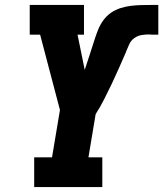

<svg xmlns="http://www.w3.org/2000/svg" viewBox="-20 -755 659 775"><path d="M118 0V-120H190L222 -311L142 -615H100V-735H319V-615H293L322 -473Q329 -494 335.5 -514Q342 -534 348.5 -554Q355 -574 361.5 -594.5Q368 -615 376 -635Q384 -655 397 -673Q410 -691 428 -703.5Q446 -716 467 -722.5Q488 -729 508.5 -731.5Q529 -734 549.5 -734.5Q570 -735 591 -735Q598 -735 605 -735Q612 -735 619 -735V-615Q613 -615 607 -615Q601 -615 595 -615H594Q591 -615 588 -615.5Q585 -616 583 -616Q567 -616 551.5 -613.5Q536 -611 522.5 -601.5Q509 -592 502 -577Q495 -562 489 -547V-546Q475 -514 461 -482Q447 -450 432 -418.5Q417 -387 401 -355.5Q385 -324 366 -294L337 -120H393V0Z"/></svg>

Font: Iosevka Etoile Heavy Oblique
Style: Regular
Weight: 900
Italic angle: -9°
Designer: Belleve Invis
Foundry: Belleve Invis
Version: Version 15.5.2; ttfautohint (v1.8.4)